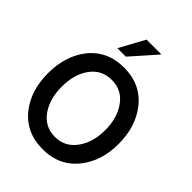

<svg xmlns="http://www.w3.org/2000/svg" viewBox="-213 -809 926 926"><g transform="rotate(45 250.0 -346.5)"><path d="M250 -539.1Q133.8 -539.1 67.4 -453.1Q8.8 -375 8.8 -259.8Q8.8 -145.5 67.4 -68.4Q133.8 17.6 250 17.6Q365.2 17.6 431.6 -68.4Q491.2 -145.5 491.2 -259.8Q491.2 -375 431.6 -453.1Q365.2 -539.1 250 -539.1ZM250 -455.1Q321.3 -455.1 361.3 -395.5Q398.4 -341.8 398.4 -260.7Q398.4 -180.7 361.3 -127Q320.3 -66.4 250 -66.4Q177.7 -66.4 137.7 -127Q101.6 -180.7 101.6 -260.7Q101.6 -342.8 137.7 -395.5Q177.7 -455.1 250 -455.1ZM332 -710.9H230.5L160.2 -582H217.8Z"/></g></svg>

Font: GungsuhChe
Style: Regular
Weight: 400
Monospace: yes
Version: Version 2.21